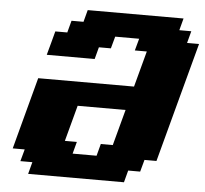

<svg xmlns="http://www.w3.org/2000/svg" viewBox="-58 -936 1067 998"><g transform="rotate(5 475.5 -437.5)"><path d="M125 0H625L641.6 -62.5H704.1L721.2 -125H783.7Q811.5 -229.5 867.4 -437.7Q923.3 -646 951.2 -750H888.7L905.3 -812.5H842.8L859.4 -875H359.4L342.8 -812.5H280.3L263.7 -750H201.2Q195.8 -729.5 184.6 -687.7Q173.3 -646 167.5 -625H417.5L434.1 -687.5H496.6L513.7 -750H638.7L621.6 -687.5H684.1L633.8 -500H133.8Q117.2 -437.5 83.7 -312.5Q50.3 -187.5 33.7 -125H96.2L79.1 -62.5H141.6ZM471.2 -125H346.2L362.8 -187.5H300.3L350.6 -375H600.6L550.3 -187.5H487.8Z"/></g></svg>

Font: Faithful 32x
Style: BoldOblique
Weight: 400
Foundry: Faithful Resource Pack
Version: Version 1.0; January 27, 2023